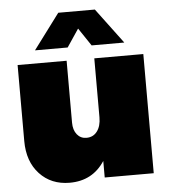

<svg xmlns="http://www.w3.org/2000/svg" viewBox="-54 -818 781 878"><g transform="rotate(-5 336.0 -379.5)"><path d="M330 -689 275 -607H125L246 -769H414L535 -607H385ZM392 -547H617V0H392V-76Q336 10 231 10Q146 10 93 -47Q40 -104 40 -198V-547H265V-263Q265 -229 281.5 -208.5Q298 -188 325 -188Q356 -188 374 -212Q392 -236 392 -276Z"/></g></svg>

Font: MontserratBlack
Style: Regular
Weight: 900
Designer: Julieta Ulanovsky
Foundry: Julieta Ulanovsky
Version: Version 4.000